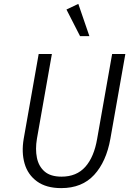

<svg xmlns="http://www.w3.org/2000/svg" viewBox="-20 -958 690 988"><path d="M179 -680H247L170 -244Q161 -190 170 -146Q179 -102 209.5 -75.5Q240 -49 297 -49Q374 -49 419 -99.5Q464 -150 480 -244L557 -680H625L548 -244Q527 -126 464.5 -58Q402 10 295 10Q218 10 170.5 -24.5Q123 -59 106.5 -116.5Q90 -174 102 -244ZM392 -772 322 -909 383 -938 440 -772Z"/></svg>

Font: Inria Sans Light
Style: Italic
Weight: 300
Italic angle: -10°
Designer: Black Foundry Team
Foundry: Black Foundry
Version: Version 1.2; ttfautohint (v1.8.3)